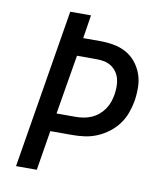

<svg xmlns="http://www.w3.org/2000/svg" viewBox="-82 -805 765 874"><g transform="rotate(10 300.0 -367.5)"><path d="M51 0 172 -735H268L251 -627H328Q361 -627 392 -621.5Q423 -616 449.5 -601.5Q476 -587 495 -563.5Q514 -540 524.5 -511.5Q535 -483 535.5 -450.5Q536 -418 531 -386Q526 -358 516 -330Q506 -302 488 -277.5Q470 -253 445 -234Q420 -215 392.5 -203.5Q365 -192 336.5 -188Q308 -184 279 -184H177L147 0ZM191 -268H279Q297 -268 315.5 -271Q334 -274 351.5 -281.5Q369 -289 384 -301.5Q399 -314 410 -330Q421 -346 427 -363.5Q433 -381 436 -399Q439 -418 439 -436.5Q439 -455 434.5 -472Q430 -489 420 -503Q410 -517 395.5 -526.5Q381 -536 364 -539.5Q347 -543 328 -543H237Z"/></g></svg>

Font: Iosevka Aile Medium
Style: Italic
Weight: 500
Italic angle: -9°
Designer: Belleve Invis
Foundry: Belleve Invis
Version: Version 31.1.0; ttfautohint (v1.8.4)